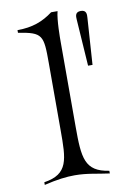

<svg xmlns="http://www.w3.org/2000/svg" viewBox="-85 -801 554 849"><g transform="rotate(-10 192.0 -376.5)"><path d="M46 -3C103 -17 147 -22 183 -22C241 -22 283 -10 338 -3V-15C230 -31 225 -92 225 -232V-613C225 -630 225 -712 235 -750H206C161 -716 113 -698 46 -698V-686C155 -669 157 -655 157 -529V-229C157 -98 157 -32 46 -15ZM312 -699 326 -489H346L360 -699C361 -713 362 -733 336 -733C310 -733 311 -713 312 -699Z"/></g></svg>

Font: Cantique Normal
Style: Regular
Weight: 400
Designer: Sébastien Hayez
Foundry: Sébastien Hayez & Ariel Martín Pérez
Version: Version 1.000;hotconv 1.0.109;makeotfexe 2.5.65596